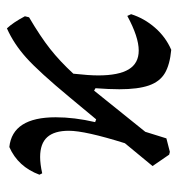

<svg xmlns="http://www.w3.org/2000/svg" viewBox="0 -504 515 555"><g transform="rotate(-90 257.5 -226.5)"><path d="M494 -105Q482 -67 455 -36Q428 -5 391 11Q348 7 323.5 -7.5Q299 -22 288 -53.5Q277 -85 277 -139Q277 -169 280 -208L273 -212L154 -64L135 -3L96 7L88 5L55 -43L121 -123Q157 -238 157 -285Q157 -327 138.5 -347.5Q120 -368 81 -368Q61 -368 34 -362L30 -370Q53 -432 110 -457Q196 -448 196 -323Q196 -269 182 -209L190 -206L254 -283Q327 -371 367.5 -407.5Q408 -444 453 -464Q470 -446 488 -412L485 -400Q429 -367 393.5 -339Q358 -311 322 -272Q317 -227 317 -200Q317 -141 334.5 -112Q352 -83 389 -83Q428 -83 489 -116Z"/></g></svg>

Font: Alegreya SC
Style: Italic
Weight: 400
Italic angle: -7°
Designer: Juan Pablo del Peral
Foundry: Huerta Tipografica
Version: Version 2.007; ttfautohint (v1.6)